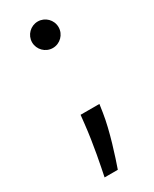

<svg xmlns="http://www.w3.org/2000/svg" viewBox="-185 -576 646 803"><g transform="rotate(-30 138.0 -174.5)"><path d="M196 -61.1 201.7 -99.4H110.8L106.5 -59.7C96.2 36.6 76 132.5 66.8 177.6H130.7C147.7 129.3 183.9 19.9 196 -61.1ZM86.6 -463.1C86.6 -427.9 115.4 -399.1 150.6 -399.1C185.7 -399.1 214.5 -427.9 214.5 -463.1C214.5 -498.2 185.7 -527 150.6 -527C115.4 -527 86.6 -498.2 86.6 -463.1Z"/></g></svg>

Font: Margiela Sans
Style: Regular
Weight: 400
Designer: Stefan Endress, Andreas Faust
Version: Version 1.100;FEAKit 1.0